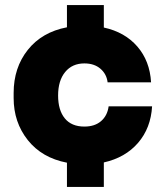

<svg xmlns="http://www.w3.org/2000/svg" viewBox="-20 -740 650 760"><path d="M245 -96Q146 -115 90 -185.5Q34 -256 34 -352V-372Q34 -472 90 -542.5Q146 -613 245 -632V-720H391V-631Q474 -613 523.5 -556Q573 -499 578 -414H406Q402 -447 377.5 -468Q353 -489 314 -489Q266 -489 238 -455Q210 -421 210 -362Q210 -304 236.5 -271.5Q263 -239 314 -239Q355 -239 380 -260.5Q405 -282 410 -319H582Q577 -233 526.5 -174.5Q476 -116 391 -97V0H245Z"/></svg>

Font: Sora-SIA ExtraBold
Style: Regular
Weight: 800
Designer: Jonathan Barnbrook, Julián Moncada
Foundry: Barnbrook Fonts
Version: Version 2.000